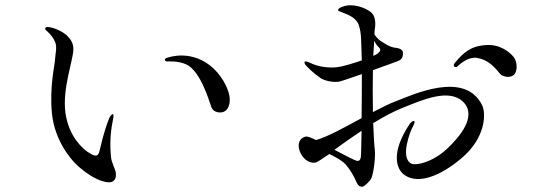

<svg xmlns="http://www.w3.org/2000/svg" viewBox="-20 -747 2040 728"><path d="M156 -631C172 -617 184 -602 190 -585C196 -568 191 -550 189 -525C188 -499 167 -420 177 -316C188 -212 249 -142 274 -119C343 -57 394 -50 407 -59C421 -67 420 -82 419 -93C418 -104 403 -130 401 -151C399 -172 394 -226 408 -291C410 -301 412 -313 408 -314C404 -315 397 -307 393 -296C388 -284 372 -241 358 -177C353 -156 347 -158 342 -157C337 -157 327 -161 311 -172C296 -183 241 -226 228 -320C216 -411 257 -517 258 -558C259 -579 252 -595 232 -614C207 -636 157 -652 152 -641C150 -636 153 -633 156 -631ZM613 -514C619 -514 657 -517 688 -502C742 -475 774 -360 778 -351C781 -342 784 -327 803 -322C842 -313 853 -348 851 -374C850 -399 830 -449 790 -487C710 -562 620 -530 614 -528C607 -526 605 -524 605 -520C605 -517 609 -514 613 -514Z M1483 -364C1458 -355 1427 -339 1394 -322C1393 -377 1393 -435 1394 -481C1438 -497 1478 -511 1485 -514C1501 -520 1507 -525 1508 -544C1509 -564 1485 -565 1472 -567C1458 -570 1442 -579 1423 -592C1414 -598 1406 -607 1400 -616C1400 -628 1400 -632 1401 -636C1403 -645 1408 -684 1386 -701C1365 -718 1317 -736 1280 -722C1273 -720 1262 -715 1262 -709C1262 -705 1269 -704 1275 -701C1294 -693 1328 -684 1340 -653C1352 -621 1349 -576 1351 -547C1351 -543 1351 -533 1352 -518C1317 -506 1277 -494 1257 -492C1220 -488 1183 -497 1169 -503C1161 -506 1138 -519 1135 -512C1133 -508 1137 -502 1142 -497C1146 -492 1169 -469 1194 -452C1210 -440 1248 -433 1268 -438C1280 -441 1314 -453 1352 -466C1352 -418 1352 -355 1351 -299C1286 -264 1220 -227 1178 -216C1162 -224 1146 -231 1139 -229C1086 -217 1121 -128 1171 -130C1184 -130 1198 -144 1229 -163C1229 -163 1274 -142 1290 -124C1307 -105 1321 -81 1330 -60C1338 -40 1347 -39 1354 -39C1360 -39 1380 -57 1387 -69C1394 -80 1405 -144 1401 -181C1398 -205 1397 -240 1395 -280C1434 -304 1471 -324 1504 -337C1581 -368 1683 -414 1737 -360C1789 -307 1725 -229 1672 -180C1618 -131 1557 -119 1541 -126C1494 -147 1538 -252 1541 -258C1546 -268 1554 -283 1552 -286C1547 -294 1534 -278 1534 -278C1459 -166 1483 -103 1516 -82C1567 -48 1650 -79 1731 -148C1823 -226 1823 -319 1808 -348C1743 -480 1548 -389 1483 -364ZM1396 -547 1399 -592C1403 -584 1408 -576 1413 -571C1427 -558 1423 -554 1412 -544C1410 -542 1404 -539 1395 -535C1396 -539 1396 -543 1396 -547ZM1929 -529C1917 -545 1879 -581 1821 -576C1763 -572 1736 -546 1705 -509C1701 -504 1699 -497 1702 -495C1706 -492 1709 -492 1713 -494C1717 -497 1753 -535 1791 -527C1829 -520 1852 -497 1876 -467C1884 -458 1910 -449 1927 -462C1944 -475 1941 -513 1929 -529ZM1348 -150C1345 -139 1342 -135 1330 -138C1323 -140 1282 -161 1248 -179C1282 -204 1316 -228 1351 -251C1350 -195 1349 -153 1348 -150Z"/></svg>

Font: Shippori Mincho
Style: Regular
Weight: 400
Designer: Bonji Tadano  Ryoko NISHIZUKA  (kana & ideographs); Frank Grießhammer (Latin, Greek & Cyrillic); Wenlong ZHANG  (bopomof
Foundry: Adobe Systems Incorporated
Version: Version 1.003;PS 1.001;hotconv 16.6.54;makeotf.lib2.5.65590